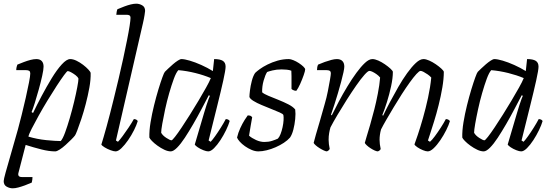

<svg xmlns="http://www.w3.org/2000/svg" viewBox="-30 -820 2992 1040"><path d="M39 200Q22 200 6 191Q-10 182 -10 161Q-10 152 0.5 114Q11 76 28.5 16Q46 -44 67 -119Q76 -152 87.5 -198Q99 -244 109.5 -290.5Q120 -337 127 -373Q134 -409 134 -422Q134 -432 128.5 -436Q123 -440 111 -440H58Q58 -448 60 -457Q62 -466 64 -470Q81 -477 99.5 -484Q118 -491 135.5 -495.5Q153 -500 167 -500Q186 -500 196 -489.5Q206 -479 206 -459Q206 -443 198.5 -409Q191 -375 180 -335.5Q169 -296 158.5 -262.5Q148 -229 141 -213L149 -208Q169 -250 195.5 -300Q222 -350 250 -396Q278 -442 304.5 -471Q331 -500 350 -500Q366 -500 384.5 -491Q403 -482 420 -469Q437 -456 448.5 -443.5Q460 -431 461 -425Q462 -389 454 -345Q446 -301 434.5 -257Q423 -213 410.5 -175.5Q398 -138 388.5 -113.5Q379 -89 376 -86Q370 -78 356 -64Q342 -50 325.5 -35Q309 -20 293.5 -10Q278 0 269 0Q236 0 194.5 -10.5Q153 -21 109 -35L70 116Q67 127 71.5 133Q76 139 89 139H146Q146 146 145 153.5Q144 161 142 169Q124 177 105 184Q86 191 69 195.5Q52 200 39 200ZM299 -56Q310 -68 322.5 -102Q335 -136 348 -180.5Q361 -225 371.5 -269Q382 -313 388.5 -347.5Q395 -382 395 -394Q391 -404 379 -413Q367 -422 355 -428.5Q343 -435 337 -435Q333 -435 316.5 -412.5Q300 -390 276.5 -354Q253 -318 227.5 -276Q202 -234 179.5 -193.5Q157 -153 141.5 -122.5Q126 -92 124 -80Q171 -66 220.5 -61Q270 -56 299 -56Z M596 0Q586 0 568.5 -6.5Q551 -13 536.5 -22Q522 -31 519 -37Q524 -54 531.5 -78.5Q539 -103 547.5 -135Q556 -167 566 -204.5Q576 -242 586 -284Q599 -337 612.5 -393.5Q626 -450 637.5 -503.5Q649 -557 658 -602Q667 -647 672 -679Q677 -711 677 -724Q677 -733 671.5 -736.5Q666 -740 656 -740H600Q600 -746 602 -756Q604 -766 606 -770Q625 -778 643.5 -785Q662 -792 678.5 -796Q695 -800 708 -800Q725 -800 740.5 -791Q756 -782 756 -761Q756 -758 753 -738.5Q750 -719 744 -693L598 -59L609 -52Q618 -61 634 -82.5Q650 -104 667 -129.5Q684 -155 695 -175Q702 -175 708 -172Q714 -169 716 -164Q710 -143 696 -115Q682 -87 664 -61Q646 -35 628 -17.5Q610 0 596 0Z M895 0Q879 0 860 -9Q841 -18 823 -31Q805 -44 793 -56.5Q781 -69 779 -75Q778 -112 785.5 -157.5Q793 -203 804.5 -249.5Q816 -296 828 -335.5Q840 -375 849.5 -401Q859 -427 863 -431Q869 -437 881 -448.5Q893 -460 907 -472Q921 -484 933.5 -492Q946 -500 953 -500Q969 -500 998 -491.5Q1027 -483 1060.5 -468Q1094 -453 1123 -435L1130 -500Q1162 -500 1177 -490.5Q1192 -481 1192 -459Q1192 -441 1179.5 -384.5Q1167 -328 1146 -244Q1125 -160 1100 -59L1111 -52Q1120 -61 1135 -82Q1150 -103 1166 -128.5Q1182 -154 1193 -175Q1201 -175 1207 -171.5Q1213 -168 1214 -164Q1208 -143 1194.5 -115Q1181 -87 1164 -61Q1147 -35 1129.5 -17.5Q1112 0 1098 0Q1088 0 1071.5 -6.5Q1055 -13 1041.5 -22Q1028 -31 1025 -37L1076 -210Q1082 -231 1088.5 -250.5Q1095 -270 1100 -284Q1105 -298 1107 -301L1101 -304Q1083 -270 1061.5 -229Q1040 -188 1016.5 -147.5Q993 -107 971 -73.5Q949 -40 929 -20Q909 0 895 0ZM899 -60Q903 -60 918 -79Q933 -98 954 -129.5Q975 -161 999 -199Q1023 -237 1045.5 -275Q1068 -313 1086 -345Q1104 -377 1112 -397Q1074 -413 1028 -424.5Q982 -436 936 -440Q924 -427 911.5 -393Q899 -359 886.5 -315.5Q874 -272 864.5 -228Q855 -184 849 -149.5Q843 -115 843 -101Q851 -86 871 -73Q891 -60 899 -60Z M1369 0Q1352 0 1333 -8Q1314 -16 1297 -28Q1280 -40 1268.5 -53Q1257 -66 1254 -75Q1260 -101 1271.5 -126Q1283 -151 1295 -170Q1307 -189 1312 -195Q1318 -195 1322.5 -194Q1327 -193 1330.5 -190.5Q1334 -188 1336 -185Q1333 -168 1328 -139.5Q1323 -111 1319 -85Q1334 -72 1357 -61.5Q1380 -51 1402 -51Q1425 -51 1443.5 -57Q1462 -63 1475 -69Q1483 -77 1489.5 -93.5Q1496 -110 1500.5 -130.5Q1505 -151 1506 -169Q1507 -187 1505 -197Q1503 -203 1484.5 -211Q1466 -219 1440 -229.5Q1414 -240 1387.5 -251Q1361 -262 1342.5 -273.5Q1324 -285 1321 -295Q1321 -306 1324 -330.5Q1327 -355 1334 -382Q1341 -409 1352 -425Q1360 -433 1377 -445.5Q1394 -458 1419 -470.5Q1444 -483 1473.5 -491.5Q1503 -500 1535 -500Q1544 -500 1559 -494Q1574 -488 1588.5 -478.5Q1603 -469 1613 -459.5Q1623 -450 1623 -444Q1623 -436 1615 -413Q1607 -390 1596 -365.5Q1585 -341 1575 -328Q1570 -328 1564.5 -329.5Q1559 -331 1555 -333.5Q1551 -336 1549 -338Q1549 -352 1549 -370.5Q1549 -389 1549 -407.5Q1549 -426 1548 -437Q1538 -441 1524 -442.5Q1510 -444 1496 -444Q1468 -444 1446 -438.5Q1424 -433 1417 -430Q1407 -415 1398 -383.5Q1389 -352 1390 -320Q1400 -311 1424 -301Q1448 -291 1477 -279.5Q1506 -268 1531.5 -255Q1557 -242 1569 -227Q1572 -205 1569 -175Q1566 -145 1559 -118Q1552 -91 1541 -75Q1528 -60 1507.5 -46.5Q1487 -33 1463 -22.5Q1439 -12 1414.5 -6Q1390 0 1369 0Z M1741 0Q1735 0 1724 -5Q1713 -10 1701 -17.5Q1689 -25 1680 -33Q1671 -41 1669 -46Q1672 -59 1681 -90.5Q1690 -122 1703 -165.5Q1716 -209 1729 -257Q1739 -291 1746 -326.5Q1753 -362 1757.5 -388.5Q1762 -415 1762 -422Q1762 -433 1756 -436.5Q1750 -440 1739 -440H1687Q1687 -448 1688.5 -456Q1690 -464 1693 -470Q1711 -478 1729.5 -484.5Q1748 -491 1765 -495.5Q1782 -500 1795 -500Q1814 -500 1824.5 -489.5Q1835 -479 1835 -459Q1835 -450 1830.5 -428.5Q1826 -407 1818 -377.5Q1810 -348 1800.5 -315.5Q1791 -283 1781 -252.5Q1771 -222 1763 -199L1767 -195Q1784 -230 1805.5 -270.5Q1827 -311 1851.5 -351.5Q1876 -392 1900.5 -425.5Q1925 -459 1947 -479.5Q1969 -500 1987 -500Q2001 -500 2019 -492Q2037 -484 2054.5 -472Q2072 -460 2084.5 -448.5Q2097 -437 2098 -431Q2098 -397 2088.5 -353Q2079 -309 2066 -267.5Q2053 -226 2041 -197L2045 -193Q2061 -227 2082.5 -267.5Q2104 -308 2127.5 -349Q2151 -390 2175.5 -424Q2200 -458 2222.5 -479Q2245 -500 2264 -500Q2277 -500 2295 -492Q2313 -484 2330.5 -472Q2348 -460 2360.5 -448.5Q2373 -437 2374 -431Q2374 -393 2366 -346Q2358 -299 2346 -251Q2334 -203 2321 -161.5Q2308 -120 2299 -92.5Q2290 -65 2288 -59L2299 -52Q2309 -60 2325 -81.5Q2341 -103 2357.5 -128.5Q2374 -154 2385 -175Q2392 -175 2398 -172Q2404 -169 2407 -164Q2401 -143 2387 -115Q2373 -87 2355 -60.5Q2337 -34 2319 -17Q2301 0 2287 0Q2277 0 2261 -6.5Q2245 -13 2231.5 -22Q2218 -31 2215 -38Q2220 -51 2233 -89.5Q2246 -128 2261 -180.5Q2276 -233 2288.5 -290.5Q2301 -348 2306 -400Q2298 -409 2286.5 -417Q2275 -425 2264.5 -430.5Q2254 -436 2248 -436Q2241 -436 2225.5 -419Q2210 -402 2189.5 -373.5Q2169 -345 2146.5 -310Q2124 -275 2102.5 -239Q2081 -203 2063 -172Q2045 -141 2034 -119Q2030 -105 2028 -90.5Q2026 -76 2026 -63Q2026 -51 2027.5 -39Q2029 -27 2032 -13Q2031 -10 2027.5 -6.5Q2024 -3 2017 0Q2010 0 1999 -5Q1988 -10 1976.5 -17.5Q1965 -25 1956.5 -33Q1948 -41 1946 -46Q1948 -55 1956 -80.5Q1964 -106 1975 -144Q1986 -182 1998 -229Q2007 -264 2016.5 -312.5Q2026 -361 2029 -400Q2022 -409 2011 -417Q2000 -425 1989 -430.5Q1978 -436 1971 -436Q1963 -436 1943.5 -414Q1924 -392 1899 -356Q1874 -320 1848 -279Q1822 -238 1798.5 -198.5Q1775 -159 1760 -130Q1756 -117 1753 -99.5Q1750 -82 1750 -63Q1750 -52 1751.5 -39.5Q1753 -27 1756 -13Q1754 -10 1751.5 -7Q1749 -4 1741 0Z M2590 0Q2574 0 2555 -9Q2536 -18 2518 -31Q2500 -44 2488 -56.5Q2476 -69 2474 -75Q2473 -112 2480.5 -157.5Q2488 -203 2499.5 -249.5Q2511 -296 2523 -335.5Q2535 -375 2544.5 -401Q2554 -427 2558 -431Q2564 -437 2576 -448.5Q2588 -460 2602 -472Q2616 -484 2628.5 -492Q2641 -500 2648 -500Q2664 -500 2693 -491.5Q2722 -483 2755.5 -468Q2789 -453 2818 -435L2825 -500Q2857 -500 2872 -490.5Q2887 -481 2887 -459Q2887 -441 2874.5 -384.5Q2862 -328 2841 -244Q2820 -160 2795 -59L2806 -52Q2815 -61 2830 -82Q2845 -103 2861 -128.5Q2877 -154 2888 -175Q2896 -175 2902 -171.5Q2908 -168 2909 -164Q2903 -143 2889.5 -115Q2876 -87 2859 -61Q2842 -35 2824.5 -17.5Q2807 0 2793 0Q2783 0 2766.5 -6.5Q2750 -13 2736.5 -22Q2723 -31 2720 -37L2771 -210Q2777 -231 2783.5 -250.5Q2790 -270 2795 -284Q2800 -298 2802 -301L2796 -304Q2778 -270 2756.5 -229Q2735 -188 2711.5 -147.5Q2688 -107 2666 -73.5Q2644 -40 2624 -20Q2604 0 2590 0ZM2594 -60Q2598 -60 2613 -79Q2628 -98 2649 -129.5Q2670 -161 2694 -199Q2718 -237 2740.5 -275Q2763 -313 2781 -345Q2799 -377 2807 -397Q2769 -413 2723 -424.5Q2677 -436 2631 -440Q2619 -427 2606.5 -393Q2594 -359 2581.5 -315.5Q2569 -272 2559.5 -228Q2550 -184 2544 -149.5Q2538 -115 2538 -101Q2546 -86 2566 -73Q2586 -60 2594 -60Z"/></svg>

Font: Texturina 12pt Thin
Style: Italic
Weight: 250
Italic angle: -11°
Designer: Guillermo Torres Carreño
Foundry: Omnibus-Type
Version: Version 1.002